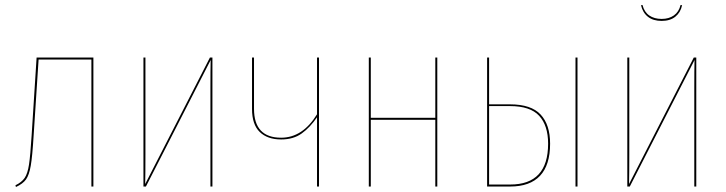

<svg xmlns="http://www.w3.org/2000/svg" viewBox="-20 -749 2916 771"><path d="M355 -518V0H347V-510H135L115 -204Q110 -121 103.5 -83.5Q97 -46 84.5 -28.5Q72 -11 44 2L42 -5Q67 -17 79 -34.5Q91 -52 96.5 -88.5Q102 -125 107 -205L127 -518Z M833 0H825V-394Q825 -470 826 -508L566 0H556V-518H564V-129Q564 -51 563 -10L823 -518H833Z M1261 -518V0H1253V-278Q1225 -237 1191.5 -213Q1158 -189 1109 -189Q1054 -189 1023 -219Q992 -249 992 -312V-518H1000V-312Q1000 -196 1109 -196Q1195 -196 1253 -290V-518Z M1728 -268H1469V0H1461V-518H1469V-276H1728V-518H1736V0H1728Z M2189 -172Q2189 -86 2148.5 -43Q2108 0 2029 0H1936V-518H1944V-330H2028Q2113 -330 2151 -289Q2189 -248 2189 -172ZM2299 -518V0H2291V-518ZM2181 -172Q2181 -245 2145 -284Q2109 -323 2028 -323H1944V-8H2029Q2181 -8 2181 -172Z M2776 0H2768V-394Q2768 -470 2769 -508L2509 0H2499V-518H2507V-129Q2507 -51 2506 -10L2766 -518H2776ZM2554 -728 2560 -729Q2567 -701 2587 -687Q2607 -673 2637 -673Q2666 -673 2686 -687Q2706 -701 2713 -729L2719 -728Q2713 -699 2692 -682Q2671 -665 2637 -665Q2603 -665 2582 -681.5Q2561 -698 2554 -728Z"/></svg>

Font: Fira Sans Compressed Eight
Style: Regular
Weight: 100
Width: 1
Designer: bBox Type GmbH & Carrois Corporate GbR & Edenspiekermann AG
Foundry: bBox Type GmbH & Carrois Corporate GbR & Edenspiekermann AG
Version: Version 4.301